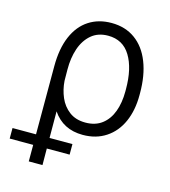

<svg xmlns="http://www.w3.org/2000/svg" viewBox="-161 -626 804 910"><g transform="rotate(15 241.5 -170.5)"><path d="M274.4 -538.1Q342.3 -538.1 390.9 -502.9Q439.5 -467.8 464.8 -403.1Q490.2 -338.4 490.2 -252V-241.2Q490.2 -167.5 465.1 -110.6Q439.9 -53.7 391.8 -22Q343.8 9.8 278.3 9.8Q181.6 9.8 130.4 -65.9L130.9 64.5H243.2V116.2H131.3L131.8 197.3H64.5V116.2H-50.8V64.5H64.5V-269.5Q64.5 -356 90.3 -416.3Q116.2 -476.6 163.6 -507.3Q210.9 -538.1 274.4 -538.1ZM129.4 -215.8Q132.3 -173.3 148.4 -135.5Q164.6 -97.7 196.3 -73.7Q228 -49.8 275.4 -49.8Q324.2 -49.8 356.7 -74.7Q389.2 -99.6 405 -142.8Q420.9 -186 420.9 -241.2V-252Q420.9 -354.5 384 -415Q347.2 -475.6 274.4 -475.6Q225.1 -475.6 192.4 -447.8Q159.7 -419.9 144 -373.5Q128.4 -327.1 128.9 -270.5Z"/></g></svg>

Font: Pretendard GOV Light
Style: Regular
Weight: 300
Designer: Base glyphs from Inter by Rasmus Andersson; Hangeul glyphs from Noto Sans CJK(Source Han Sans) by Jang Soo-young and Kan
Foundry: Kil Hyung-jin
Version: Version 1.309